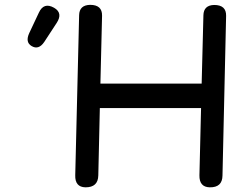

<svg xmlns="http://www.w3.org/2000/svg" viewBox="-20 -759 1023 801"><path d="M111.8 -566.9Q84.5 -583 102.1 -621.1L142.1 -706.1Q162.6 -751 205.6 -726.6Q243.7 -704.6 216.3 -663.1L164.6 -584Q141.1 -549.3 111.8 -566.9ZM356 -738.8Q406.7 -738.8 405.8 -693.4L398.9 -410.2H821.3L828.6 -695.3Q829.6 -737.3 873.5 -738.3Q924.3 -738.3 923.3 -692.9L908.2 -26.9Q907.7 23.4 855 22.5Q811 21.5 812 -27.8Q815.4 -168 818.8 -308.1H396.5L390.1 -27.3Q389.2 22.9 336.4 22.5Q292.5 21.5 293.9 -27.8L310.1 -695.8Q311 -737.8 356 -738.8Z"/></svg>

Font: Comic Relief
Style: Regular
Weight: 400
Designer: Jeff Davis
Foundry: Loudifier
Version: Version 1.0